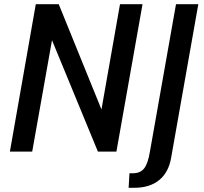

<svg xmlns="http://www.w3.org/2000/svg" viewBox="-20 -720 970 912"><path d="M150 -700H259L462 -200L550 -700H657L533 0H445L227 -529L133 0H27ZM595 103H611Q647 103 665 79.5Q683 56 692 1L816 -700H922L793 29Q781 99 736 135.5Q691 172 618 172H591Z"/></svg>

Font: Cabin Medium
Style: Italic
Weight: 500
Italic angle: -7°
Designer: Pablo Impallari
Foundry: Pablo Impallari. http://www.impallari.com Igino Marini. http://www.ikern.com
Version: Version 2.200